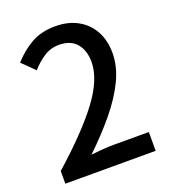

<svg xmlns="http://www.w3.org/2000/svg" viewBox="-137 -850 843 951"><g transform="rotate(-20 285.0 -375.0)"><path d="M43.9 0V-66.9Q206.5 -210.9 289.3 -321.5Q372.1 -432.1 372.1 -522.9Q372.1 -583 341.1 -620.1Q310.1 -657.2 248 -657.2Q205.1 -657.2 168.9 -633.8Q132.8 -610.4 103 -576.2L38.1 -640.1Q85.4 -691.9 137.9 -720.9Q190.4 -750 263.2 -750Q330.6 -750 380.4 -722.4Q430.2 -694.8 457.5 -645.3Q484.9 -595.7 484.9 -528.8Q484.9 -458 450 -385.5Q415 -313 354 -239.3Q293 -165.5 214.8 -90.8Q243.7 -94.2 275.9 -96.7Q308.1 -99.1 335 -99.1H520V0Z"/></g></svg>

Font: Source Han Sans CN Medium
Style: Regular
Weight: 500
Designer: Ryoko NISHIZUKA  (kana, bopomofo & ideographs); Paul D. Hunt (Latin, Greek & Cyrillic); Sandoll Communications , Soo-you
Foundry: Adobe
Version: Version 2.004;hotconv 1.0.118;makeotfexe 2.5.65603